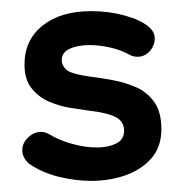

<svg xmlns="http://www.w3.org/2000/svg" viewBox="-20 -315 330 345"><path d="M144 10Q115 10 85 2.5Q55 -5 32 -21Q20 -32 20 -45Q20 -58 30.5 -68Q41 -78 54 -78Q61 -78 68 -74Q86 -63 109.5 -56.5Q133 -50 154 -50Q174 -50 188.5 -57Q203 -64 203 -80Q203 -96 189 -104Q175 -112 141 -116Q127 -118 107.5 -121Q88 -124 69 -132Q50 -140 37 -156Q24 -172 24 -199Q24 -243 56.5 -269Q89 -295 144 -295Q176 -295 204.5 -287Q233 -279 247 -267Q258 -258 258 -246Q258 -233 249 -223Q240 -213 227 -213Q220 -213 214 -216Q198 -225 178.5 -229.5Q159 -234 141 -234Q120 -234 105.5 -227.5Q91 -221 91 -207Q91 -197 99.5 -189.5Q108 -182 144 -177Q161 -175 182.5 -171Q204 -167 224 -158.5Q244 -150 257 -132Q270 -114 270 -83Q270 -51 252 -30.5Q234 -10 205.5 0Q177 10 144 10Z"/></svg>

Font: Dongle
Style: Regular
Weight: 400
Designer: Yanghee Ryu
Foundry: Yanghee Ryu
Version: Version 2.000